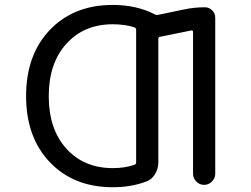

<svg xmlns="http://www.w3.org/2000/svg" viewBox="-20 -785 1040 794"><path d="M446.3 -89.8Q497.1 -89.8 536.1 -103.5Q543 -106.4 543 -113.3V-662.1Q543 -668.9 536.1 -671.9Q497.1 -684.6 446.3 -684.6Q327.1 -684.6 254.4 -604Q181.6 -523.4 181.6 -387.2Q181.6 -251 254.4 -170.4Q327.1 -89.8 446.3 -89.8ZM742.2 -746.1Q784.2 -754.9 827.1 -754.9Q844.7 -754.9 857.4 -742.2Q870.1 -729.5 870.1 -711.9V-66.4Q870.1 -47.9 856.4 -34.2Q842.8 -20.5 824.2 -20.5Q805.7 -20.5 792 -34.2Q778.3 -47.9 778.3 -66.4V-652.3Q778.3 -660.2 771.5 -659.2L641.6 -632.8Q634.8 -631.8 634.8 -624V-114.3Q634.8 -86.9 620.6 -64Q606.4 -41 582 -33.2Q520.5 -10.7 446.3 -10.7Q285.2 -10.7 186.5 -113.8Q87.9 -216.8 87.9 -387.7Q87.9 -558.6 186.5 -661.6Q285.2 -764.6 446.3 -764.6Q544.9 -764.6 620.1 -725.6Q627 -721.7 633.8 -723.6Z"/></svg>

Font: Rounded Mgen+ 1m regular
Style: Regular
Weight: 400
Designer: [Source Han Sans]
Ryoko NISHIZUKA  (kana & ideographs); Paul D. Hunt (Latin, Greek & Cyrillic); Wenlong ZHANG  (bopomofo
Version: Version 1.059.20150602